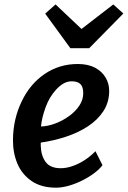

<svg xmlns="http://www.w3.org/2000/svg" viewBox="-20 -860 590 888"><path d="M239 8Q171 8 126.5 -22.5Q81.5 -53.5 60.5 -103.2Q39.5 -153 40 -212.5Q40.5 -309 80.5 -391.5Q119 -472 186.8 -518Q254.5 -564 339.5 -564Q387.5 -564 419.8 -546.8Q452 -529.5 468.5 -501.2Q485 -473 485 -440Q485 -387 458.2 -346Q431.5 -305 386.2 -275.5Q341 -246 284.5 -227.5Q228 -209 168.5 -200.5Q168.5 -197 168.5 -193Q168.5 -189 168.5 -185Q170 -139.5 191.2 -110.8Q212.5 -82 260.5 -82Q287 -82 315.2 -91.8Q343.5 -101.5 371 -119.2Q398.5 -137 421.5 -160.5L454 -96Q441 -78.5 416.8 -60Q392.5 -41.5 361.8 -26Q331 -10.5 299 -1.2Q267 8 239 8ZM169.5 -275Q201.5 -276 235.5 -288.8Q269.5 -301.5 299 -322.8Q328.5 -344 346.8 -371.2Q365 -398.5 365 -429Q365 -458.5 351.8 -471.2Q338.5 -484 312 -484Q291.5 -484 273.8 -473.8Q256 -463.5 239 -445Q208 -411 190.8 -363.5Q173.5 -316 169.5 -275ZM305.5 -637 189 -797 237 -839.5 357 -726 504 -839.5 550.5 -797.5 392.5 -637Z"/></svg>

Font: Merriweather Sans Medium
Style: Italic
Weight: 500
Italic angle: -7.5°
Designer: Eben Sorkin
Foundry: Eben Sorkin
Version: Version 2.001